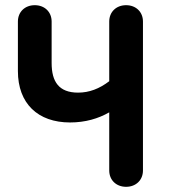

<svg xmlns="http://www.w3.org/2000/svg" viewBox="-20 -720 652 740"><path d="M531 -63V-637C531 -674 504 -700 466 -700C428 -700 401 -674 401 -637V-407C363 -378 324 -363 281 -363C207 -363 179 -405 179 -477V-637C179 -674 152 -700 114 -700C76 -700 49 -674 49 -637V-446C49 -321 126 -248 250 -248C309 -248 359 -263 401 -287V-63C401 -26 428 0 466 0C504 0 531 -26 531 -63Z"/></svg>

Font: Hotpoint
Style: Bold
Weight: 700
Designer: Andrew Paglinawan, Luciano Perondi, Riccardo Olocco
Foundry: CAST Cooperativa Anonima Servizi Tipografici
Version: Version 1.000;PS 2.1;hotconv 16.6.51;makeotf.lib2.5.65220